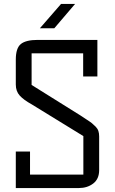

<svg xmlns="http://www.w3.org/2000/svg" viewBox="-20 -952 582 972"><path d="M140 -522 388 -367Q398 -360 417.5 -347.5Q437 -335 445 -328.5Q453 -322 463.5 -311.5Q474 -301 478 -289Q482 -277 482 -261V-91Q482 -46 452 -23Q422 0 379 0H60V-185H132V-68H402V-263L140 -424Q100 -446 80 -468Q60 -490 60 -524V-650Q60 -709 86 -729.5Q112 -750 171 -750H473V-565H401V-682H140ZM182 -809 289 -932H360L255 -809Z"/></svg>

Font: Kelly Slab
Style: Regular
Weight: 400
Designer: Denis Masharov
Foundry: Denis Masharov
Version: Version 1.001